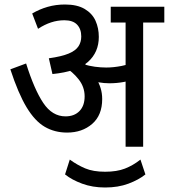

<svg xmlns="http://www.w3.org/2000/svg" viewBox="-20 -652 750 853"><path d="M616 -552V0H538V-552H472V-622H710V-552ZM269 -632Q323 -632 356.5 -612Q390 -592 404.5 -559.5Q419 -527 419 -488Q419 -420 371 -377Q323 -334 213 -323L197 -393Q254 -401 285 -414Q316 -427 328.5 -446Q341 -465 341 -490Q341 -523 322.5 -542.5Q304 -562 266 -562Q236 -562 207 -552.5Q178 -543 149 -524L123 -592Q155 -611 191.5 -621.5Q228 -632 269 -632ZM434 -212Q434 -140 389.5 -101.5Q345 -63 278 -63Q223 -63 179 -88.5Q135 -114 98 -175.5Q61 -237 26 -344L96 -370Q132 -255 172 -195Q212 -135 271 -135Q310 -135 333 -158.5Q356 -182 356 -224Q356 -266 329 -300Q302 -334 266 -355L307 -369L346 -378Q359 -367 374.5 -351Q390 -335 399 -320L408 -302Q420 -283 427 -260.5Q434 -238 434 -212ZM452 -352Q484 -352 520 -359Q556 -366 594 -384V-310Q563 -294 531 -288Q499 -282 466 -282Q443 -282 416.5 -286.5Q390 -291 364 -299L346 -353L352 -367Q375 -359 401.5 -355.5Q428 -352 452 -352ZM447 181Q391 181 345 164Q299 147 269 123L290 57Q323 81 358.5 96Q394 111 447 111Q499 111 535 97Q571 83 604 57L626 123Q596 147 550.5 164Q505 181 447 181Z"/></svg>

Font: Noto Sans Devanagari SemiCondensed
Style: Regular
Weight: 400
Width: 4
Designer: Jelle Bosma - Monotype Design Team
Foundry: Monotype Imaging Inc.
Version: Version 2.006